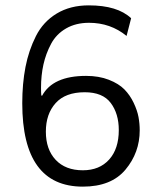

<svg xmlns="http://www.w3.org/2000/svg" viewBox="-20 -684 591 716"><path d="M134 -328 137 -327Q177 -401 301 -401Q349 -401 386 -386.5Q423 -372 444 -350.5Q465 -329 478.5 -300.5Q492 -272 496.5 -247.5Q501 -223 501 -198Q501 -115 448 -51.5Q395 12 289 12Q63 12 63 -299Q63 -372 75 -434Q87 -496 114 -549.5Q141 -603 191.5 -633.5Q242 -664 311 -664Q418 -664 469 -616L452 -550Q392 -599 312 -599Q263 -599 226.5 -578Q190 -557 170.5 -520.5Q151 -484 142 -443.5Q133 -403 133 -357Q133 -338 134 -328ZM423 -199Q423 -260 393 -300Q363 -340 296 -340Q224 -340 187.5 -299.5Q151 -259 151 -193Q151 -127 187.5 -88Q224 -49 289 -49Q351 -49 387 -89Q423 -129 423 -199Z"/></svg>

Font: Quattrocento Sans
Style: Regular
Weight: 400
Designer: Pablo Impallari
Foundry: Pablo Impallari, Igino Marini, Brenda Gallo
Version: Version 2.000